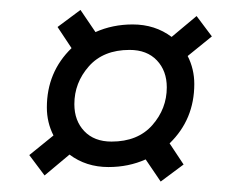

<svg xmlns="http://www.w3.org/2000/svg" viewBox="-20 -406 472 377"><path d="M37.5 -101.5 85 -140Q72 -165.5 72 -195Q72 -264.5 120.5 -311.5L93 -353L138 -386.5L167.5 -343Q201 -358 240.5 -358Q284.5 -358 317 -333.5L366 -374.5L396 -334.5L348.5 -296Q361.5 -270.5 361.5 -241Q361.5 -171.5 313 -124.5L340.5 -83L295.5 -49.5L266 -93Q232.5 -78 193 -78Q149 -78 116.5 -102.5L67.5 -61.5ZM199 -128Q250.5 -128 279 -160.2Q307.5 -192.5 307.5 -234.5Q307.5 -267 288 -287.5Q268.5 -308 234.5 -308Q183 -308 154.5 -275.8Q126 -243.5 126 -201.5Q126 -169 145.5 -148.5Q165 -128 199 -128Z"/></svg>

Font: Newsreader 16pt SemiBold
Style: Italic
Weight: 600
Italic angle: -17°
Designer: Hugues Gentile
Foundry: Production Type
Version: Version 1.003; ttfautohint (v1.8.3)